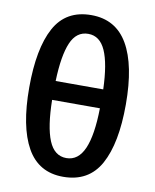

<svg xmlns="http://www.w3.org/2000/svg" viewBox="-86 -834 736 910"><g transform="rotate(10 281.5 -379.0)"><path d="M280 10Q162 10 105.5 -90.5Q49 -191 49 -379Q49 -567 103.5 -667.5Q158 -768 280 -768Q398 -768 456 -668Q514 -568 514 -379Q514 -192 458.5 -91Q403 10 280 10ZM396 -431Q392 -554 364.5 -616Q337 -678 281 -678Q224 -678 197.5 -616Q171 -554 167 -431ZM280 -80Q337 -80 365.5 -145Q394 -210 396 -340H166Q168 -211 195 -145.5Q222 -80 280 -80Z"/></g></svg>

Font: Noto Sans Mono SemiCondensed SemiBold
Style: Regular
Weight: 600
Width: 4
Designer: Monotype Design Team
Foundry: Monotype Imaging Inc.
Version: Version 2.014; ttfautohint (v1.8.4.7-5d5b)